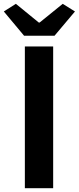

<svg xmlns="http://www.w3.org/2000/svg" viewBox="-39 -984 412 1004"><path d="M91 0H239V-741H91ZM87 -797H246L353 -924L289 -964L168 -866H164L44 -964L-19 -924Z"/></svg>

Font: Noto Sans CJK SC
Style: Bold
Weight: 700
Designer: Ryoko NISHIZUKA 西塚涼子 (kana, bopomofo & ideographs); Paul D. Hunt (Latin, Greek & Cyrillic); Sandoll Communications 산돌커뮤니
Foundry: Adobe
Version: Version 2.004;hotconv 1.0.118;makeotfexe 2.5.65603